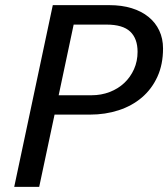

<svg xmlns="http://www.w3.org/2000/svg" viewBox="-20 -731 658 751"><path d="M193.4 -282.7 133.3 0H35.6L186.5 -710.9H407.7Q456.1 -710.9 494.9 -699Q533.7 -687 561 -664.8Q588.4 -642.6 603 -611.3Q617.7 -580.1 617.7 -541.5Q617.7 -479 595.7 -430.9Q573.7 -382.8 535.2 -349.9Q496.6 -316.9 444.3 -299.8Q392.1 -282.7 331.5 -282.7ZM209.5 -358.4H337.9Q376 -358.4 408.9 -371.1Q441.9 -383.8 466.1 -406.5Q490.2 -429.2 504.2 -460.4Q518.1 -491.7 518.1 -528.3Q518.1 -580.1 489.3 -607.4Q460.4 -634.8 396.5 -634.8H268.1Z"/></svg>

Font: Ufes Sans
Style: Italic
Weight: 400
Designer: Ricardo Esteves & Filipe Motta
Foundry: ProDesignUfes - Ricardo Esteves, Filipe Motta
Version: Version 2.0